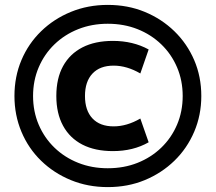

<svg xmlns="http://www.w3.org/2000/svg" viewBox="-20 -757 881 784"><path d="M420 7Q339 7 269.5 -21.5Q200 -50 148 -100.5Q96 -151 67.5 -219Q39 -287 39 -365Q39 -444 67.5 -511.5Q96 -579 148 -629.5Q200 -680 269.5 -708.5Q339 -737 420 -737Q502 -737 571 -708.5Q640 -680 692 -629.5Q744 -579 773 -511.5Q802 -444 802 -365Q802 -287 773 -219Q744 -151 692 -100.5Q640 -50 571 -21.5Q502 7 420 7ZM441 -140Q368 -140 316.5 -166.5Q265 -193 237.5 -243.5Q210 -294 210 -365Q210 -437 237.5 -487Q265 -537 316.5 -563.5Q368 -590 441 -590Q523 -590 587 -555L553 -457Q498 -489 444 -489Q388 -489 357.5 -456.5Q327 -424 327 -365Q327 -306 357.5 -273.5Q388 -241 444 -241Q498 -241 553 -273L587 -176Q524 -140 441 -140ZM420 -70Q486 -70 541.5 -92Q597 -114 638.5 -154Q680 -194 703 -248Q726 -302 726 -365Q726 -428 703 -482Q680 -536 638.5 -576Q597 -616 541.5 -638Q486 -660 420 -660Q355 -660 299.5 -638Q244 -616 202.5 -576Q161 -536 138 -482Q115 -428 115 -365Q115 -302 138 -248Q161 -194 202.5 -154Q244 -114 299.5 -92Q355 -70 420 -70Z"/></svg>

Font: M PLUS 2 Thin
Style: Bold
Weight: 700
Version: Version 1.001